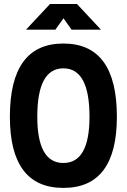

<svg xmlns="http://www.w3.org/2000/svg" viewBox="-20 -918 626 948"><path d="M293 9.8Q28.8 9.8 28.8 -341.8Q28.8 -703.1 293 -703.1Q557.1 -703.1 557.1 -341.8Q557.1 9.8 293 9.8ZM293 -113.3Q421.9 -113.3 421.9 -341.8Q421.9 -580.6 293 -580.6Q164.1 -580.6 164.1 -341.8Q164.1 -113.3 293 -113.3ZM108.4 -771.5 227.1 -898.4H359.9L478.5 -771.5H333.5L285.2 -839.4H301.8L253.4 -771.5Z"/></svg>

Font: Cascadia Mono PL
Style: Regular
Weight: 400
Monospace: yes
Designer: Aaron Bell
Foundry: Saja Typeworks
Version: Version 2102.003